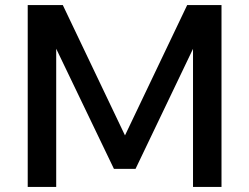

<svg xmlns="http://www.w3.org/2000/svg" viewBox="-20 -735 980 755"><path d="M513 -71H428L145 -660L201 -662V0H89V-715H227L498 -147H445L716 -715H851V0H739V-662L795 -660Z"/></svg>

Font: Wix Madefor Display SemiBold
Style: Regular
Weight: 600
Designer: Dalton Maag Ltd
Foundry: Dalton Maag Ltd
Version: Version 3.100